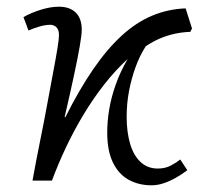

<svg xmlns="http://www.w3.org/2000/svg" viewBox="-20 -539 628 573"><path d="M432 14Q394 14 364 -2.5Q334 -19 317 -54Q300 -89 300 -143Q300 -177 306 -213Q312 -249 325.5 -287Q339 -325 361 -363Q324 -329 291.5 -287.5Q259 -246 230.5 -199Q202 -152 178 -101.5Q154 -51 135 0H77Q88 -61 100 -120Q112 -179 121.5 -231Q131 -283 139 -325Q147 -367 151.5 -395Q156 -423 156 -434Q156 -450 148.5 -457.5Q141 -465 130 -465Q116 -465 98.5 -460Q81 -455 65 -448L50 -488Q73 -501 102 -510Q131 -519 156 -519Q188 -519 206 -501.5Q224 -484 224 -450Q224 -436 218 -401Q212 -366 200.5 -312.5Q189 -259 173 -190L175 -189Q216 -271 257.5 -331.5Q299 -392 342.5 -432Q386 -472 433.5 -492Q481 -512 534 -514L553 -454L548 -444Q523 -443 500.5 -438Q478 -433 457 -424Q436 -415 415 -401Q397 -373 384.5 -338.5Q372 -304 365 -267Q358 -230 358 -190Q358 -146 368 -111Q378 -76 399 -56Q420 -36 451 -36Q473 -36 490 -45Q507 -54 518 -63L539 -31Q522 -18 504 -8Q486 2 468 8Q450 14 432 14Z"/></svg>

Font: Literata Light
Style: Italic
Weight: 300
Italic angle: -2°
Designer: Latin by Veronika Burian and Jose Scaglione. Greek by Irene Vlachou. Cyrillic by Vera Evstafieva
Foundry: TypeTogether
Version: Version 3.103;gftools[0.9.29]